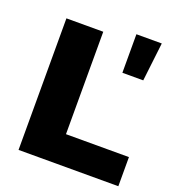

<svg xmlns="http://www.w3.org/2000/svg" viewBox="-135 -852 879 960"><g transform="rotate(20 305.0 -372.5)"><path d="M602 0V-155H267V-700H71V0ZM538 -540 562 -745H427V-540Z"/></g></svg>

Font: Montserrat-Alt1 ExtBd
Style: Regular
Weight: 800
Designer: Differentunic
Foundry: Differentunic
Version: Version 7.222